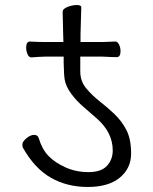

<svg xmlns="http://www.w3.org/2000/svg" viewBox="-20 -733 610 763"><path d="M233 -508H159L135 -507L105 -505H104Q95 -505 89.5 -517.5Q84 -530 84 -544Q84 -568 100 -568Q130 -566 159 -566H232L231 -598L229 -686Q229 -698 248.5 -705.5Q268 -713 285.5 -713Q303 -713 303 -704L300 -598V-566H388Q400 -566 438 -568H439Q447 -568 453 -556Q459 -544 459 -530Q459 -506 444 -506Q422 -506 388 -508H299V-449Q299 -410 323 -381.5Q347 -353 376.5 -330Q406 -307 434.5 -280Q463 -253 482 -217Q501 -181 501 -122.5Q501 -64 456 -27Q411 10 329 10Q247 10 182.5 -26.5Q118 -63 71 -146Q69 -149 69 -159.5Q69 -170 85 -183.5Q101 -197 115.5 -197Q130 -197 134 -184Q147 -140 172.5 -113.5Q198 -87 240 -68Q282 -49 332 -49Q382 -49 405 -74Q428 -99 428 -135Q428 -206 366 -261Q339 -285 311.5 -308.5Q284 -332 263 -360.5Q242 -389 237 -417Q234 -435 233 -484Z"/></svg>

Font: QiushuiShotai
Style: Regular
Weight: 600
Designer: Fontworks Inc.
Foundry: Fontworks Inc.
Version: Version 1.250